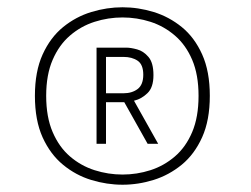

<svg xmlns="http://www.w3.org/2000/svg" viewBox="-20 -719 690 528"><path d="M317 -211Q274 -211 231.2 -224Q188.5 -237 153.5 -265.8Q118.5 -294.5 97.2 -341.2Q76 -388 76 -455.5Q76 -522.5 97.2 -569.2Q118.5 -616 153.5 -644.5Q188.5 -673 231.2 -686Q274 -699 317 -699Q360 -699 402.5 -686Q445 -673 480 -644.5Q515 -616 536 -569.2Q557 -522.5 557 -455.5Q557 -388.5 536 -341.8Q515 -295 480 -266.2Q445 -237.5 402.5 -224.2Q360 -211 317 -211ZM386 -323.5 319.5 -442 346 -446.5 415 -323.5ZM317 -239Q356.5 -239 393.8 -251Q431 -263 461 -288.8Q491 -314.5 508.5 -355.8Q526 -397 526 -455.5Q526 -513.5 508.5 -554.5Q491 -595.5 461 -621.2Q431 -647 393.8 -659Q356.5 -671 317 -671Q277.5 -671 240 -659Q202.5 -647 172.5 -621.2Q142.5 -595.5 124.8 -554.5Q107 -513.5 107 -455.5Q107 -397 124.8 -355.8Q142.5 -314.5 172.5 -288.8Q202.5 -263 240 -251Q277.5 -239 317 -239ZM245.5 -323.5V-588H327Q339.5 -588 357 -583.2Q374.5 -578.5 388.2 -562.5Q402 -546.5 402 -512.5Q402 -478.5 385.5 -462.8Q369 -447 350.2 -442.5Q331.5 -438 323.5 -438H271.5V-323.5ZM271.5 -462.5H319.5Q343 -462.5 358.5 -474.2Q374 -486 374 -513.5Q374 -541.5 358.5 -552Q343 -562.5 319.5 -562.5H271.5Z"/></svg>

Font: Trispace Thin
Style: Regular
Weight: 100
Designer: Tyler Finck
Foundry: Etcetera Type Company
Version: Version 1.210